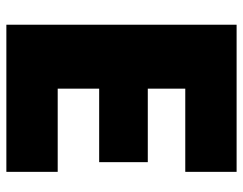

<svg xmlns="http://www.w3.org/2000/svg" viewBox="-98 -646 745 588"><g transform="rotate(90 274.0 -352.5)"><path d="M506.8 -705.1V-547.9H252V-433.1H477.1V-284.2H252V-157.2H506.8V0H56.2V-705.1Z"/></g></svg>

Font: Poppins ExtraBold
Style: Regular
Weight: 800
Designer: Ninad Kale (Devanagari), Jonny Pinhorn (Latin)
Foundry: Indian Type Foundry
Version: Version 3.200;PS 1.000;hotconv 16.6.54;makeotf.lib2.5.65590